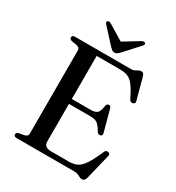

<svg xmlns="http://www.w3.org/2000/svg" viewBox="-210 -1006 1051 1149"><g transform="rotate(30 316.0 -431.5)"><path d="M201.5 -368H371.5Q403.5 -368 416.8 -381Q430 -394 434.5 -430.5Q436 -439.5 440 -443.8Q444 -448 450.5 -448.5Q464 -450 468.5 -433L508 -286.5Q510 -277.5 507.8 -272.2Q505.5 -267 498.5 -265Q491.5 -263 485.8 -265.2Q480 -267.5 475.5 -274Q461.5 -298.5 449.8 -311.5Q438 -324.5 423.8 -329.2Q409.5 -334 388 -334H201.5ZM52.5 -685Q52.5 -692 57.5 -696Q62.5 -700 73 -700H458.5Q473 -700 483 -705Q493 -710 501.2 -715Q509.5 -720 519 -720Q529 -720 534 -714.5Q539 -709 543 -695.5L582 -551Q585 -542.5 582 -536.8Q579 -531 571.5 -528.5Q563.5 -526.5 556.8 -529.5Q550 -532.5 545.5 -541.5Q526 -581.5 510.2 -606Q494.5 -630.5 478.5 -643.5Q462.5 -656.5 444.2 -661Q426 -665.5 402.5 -665.5H241.5V-74Q241.5 -54 253.8 -44.2Q266 -34.5 291 -34.5H415Q446.5 -34.5 469.8 -45.8Q493 -57 515.2 -90.2Q537.5 -123.5 566 -189.5Q569.5 -197.5 575 -200.5Q580.5 -203.5 588 -202.5Q596 -201 599.8 -195Q603.5 -189 600.5 -179L558.5 -7Q555 6 549.2 12Q543.5 18 533 18Q524 18 515.8 13.5Q507.5 9 497 4.5Q486.5 0 471 0H73Q62.5 0 57.5 -4.2Q52.5 -8.5 52.5 -15Q52.5 -27.5 68.5 -32L104 -38Q115.5 -41 121.5 -46.8Q127.5 -52.5 127.5 -62.5V-637.5Q127.5 -647.5 121.5 -653.5Q115.5 -659.5 104 -662L68.5 -668Q52.5 -672.5 52.5 -685ZM343 -799.5 217.5 -876Q202.5 -884.5 194 -878Q190.5 -875.5 190 -870Q189.5 -864.5 195.5 -858.5L291 -754Q299.5 -745.5 306.5 -740.5Q313.5 -735.5 323.5 -735.5Q333.5 -735.5 340.2 -740.5Q347 -745.5 355.5 -754L451 -858.5Q456.5 -864.5 456.2 -870Q456 -875.5 452.5 -878Q444 -884.5 429 -876L303.5 -799.5Z"/></g></svg>

Font: Fraunces 48pt
Style: Regular
Weight: 400
Version: Version 1.000;[b76b70a41]